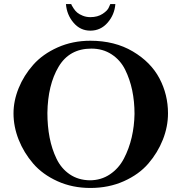

<svg xmlns="http://www.w3.org/2000/svg" viewBox="-20 -912 900 952"><path d="M47 -350Q47 -412 72.5 -475Q98 -538 145 -591Q192 -644 266 -677Q340 -710 428 -710Q549 -710 638.5 -657Q728 -604 770.5 -523.5Q813 -443 813 -350Q813 -284 787.5 -219.5Q762 -155 715.5 -101Q669 -47 594 -13.5Q519 20 428 20Q339 20 265 -13.5Q191 -47 144.5 -101Q98 -155 72.5 -219.5Q47 -284 47 -350ZM215 -352Q215 -287 226 -230Q237 -173 260.5 -124.5Q284 -76 326 -47.5Q368 -19 425 -18Q481 -18 525 -47.5Q569 -77 594.5 -126Q620 -175 633 -231Q646 -287 647 -347Q647 -409 635.5 -464Q624 -519 600.5 -566.5Q577 -614 533.5 -642.5Q490 -671 433 -671Q324 -671 270.5 -581Q217 -491 215 -352ZM527 -892H552Q548 -839 513.5 -799.5Q479 -760 428 -760Q378 -760 344.5 -799.5Q311 -839 307 -892H333Q334 -889 336 -885Q338 -881 345.5 -869.5Q353 -858 363 -849.5Q373 -841 390.5 -834Q408 -827 428 -827Q464 -827 489 -843.5Q514 -860 520 -876Z"/></svg>

Font: Uncial Antiqua
Style: Regular
Weight: 400
Designer: Astigmatic (AOETI)
Foundry: Astigmatic (AOETI)
Version: Version 1.000